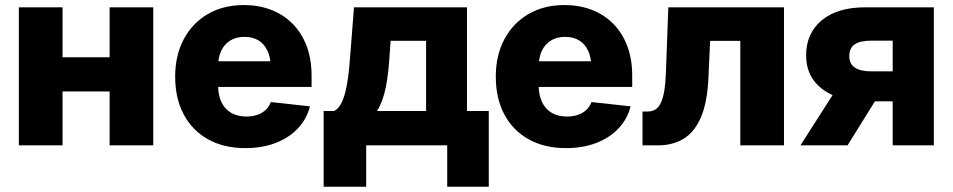

<svg xmlns="http://www.w3.org/2000/svg" viewBox="-20 -564 3696 745"><path d="M453.6 -341.8V-209H173.8V-341.8ZM222.7 -535.6V0H53.2V-535.6ZM574.7 -535.6V0H405.3V-535.6Z M931.6 10.7Q848.6 10.7 787.4 -23.4Q726.1 -57.6 692.9 -119.9Q659.7 -182.1 659.7 -266.6Q659.7 -349.1 692.9 -411.6Q726.1 -474.1 786.1 -509.3Q846.2 -544.4 926.3 -544.4Q983.9 -544.4 1032 -525.9Q1080.1 -507.3 1115.2 -471.9Q1150.4 -436.5 1169.7 -385.7Q1189 -335 1189 -270V-226.6H718.3V-326.2H1108.9L1030.3 -303.7Q1030.3 -339.8 1018.3 -366.2Q1006.3 -392.6 983.9 -406.7Q961.4 -420.9 928.7 -420.9Q896 -420.9 873 -406.5Q850.1 -392.1 838.1 -366.5Q826.2 -340.8 826.2 -305.7V-233.4Q826.2 -194.3 839.6 -167Q853 -139.6 877.7 -125.7Q902.3 -111.8 936 -111.8Q959.5 -111.8 978.5 -118.4Q997.6 -125 1011 -137.7Q1024.4 -150.4 1030.8 -168L1182.6 -151.4Q1170.4 -102.5 1136.2 -66.2Q1102.1 -29.8 1050 -9.5Q998 10.7 931.6 10.7Z M1235.8 160.6V-133.3H1276.9Q1294.9 -143.1 1306.2 -167.2Q1317.4 -191.4 1324 -224.4Q1330.6 -257.3 1334.2 -293.9Q1337.9 -330.6 1340.3 -365.2L1353.5 -535.6H1792V-133.3H1876.5V160.6H1715.3V0H1400.9V160.6ZM1442.9 -133.3H1633.3V-405.8H1495.6L1492.7 -365.2Q1488.3 -282.2 1477.1 -225.8Q1465.8 -169.4 1442.9 -133.3Z M2175.8 10.7Q2092.8 10.7 2031.5 -23.4Q1970.2 -57.6 1937 -119.9Q1903.8 -182.1 1903.8 -266.6Q1903.8 -349.1 1937 -411.6Q1970.2 -474.1 2030.3 -509.3Q2090.3 -544.4 2170.4 -544.4Q2228 -544.4 2276.1 -525.9Q2324.2 -507.3 2359.4 -471.9Q2394.5 -436.5 2413.8 -385.7Q2433.1 -335 2433.1 -270V-226.6H1962.4V-326.2H2353L2274.4 -303.7Q2274.4 -339.8 2262.5 -366.2Q2250.5 -392.6 2228 -406.7Q2205.6 -420.9 2172.9 -420.9Q2140.1 -420.9 2117.2 -406.5Q2094.2 -392.1 2082.3 -366.5Q2070.3 -340.8 2070.3 -305.7V-233.4Q2070.3 -194.3 2083.7 -167Q2097.2 -139.6 2121.8 -125.7Q2146.5 -111.8 2180.2 -111.8Q2203.6 -111.8 2222.7 -118.4Q2241.7 -125 2255.1 -137.7Q2268.6 -150.4 2274.9 -168L2426.8 -151.4Q2414.6 -102.5 2380.4 -66.2Q2346.2 -29.8 2294.2 -9.5Q2242.2 10.7 2175.8 10.7Z M2473.1 0V-131.3H2492.2Q2510.3 -131.3 2522.9 -139.2Q2535.6 -147 2544.2 -164.8Q2552.7 -182.6 2557.6 -212.4Q2562.5 -242.2 2564 -285.6L2573.2 -535.6H3022V0H2852.5V-405.3H2735.4L2729 -263.7Q2724.6 -166 2699.5 -108.4Q2674.3 -50.8 2632.1 -25.4Q2589.8 0 2533.7 0Z M3603.5 0H3443.8V-406.2H3360.4Q3316.9 -406.2 3296.1 -391.6Q3275.4 -377 3275.4 -346.2Q3275.4 -316.4 3296.9 -301.8Q3318.4 -287.1 3362.8 -287.1H3509.8V-170.9H3342.3Q3232.4 -170.9 3170.2 -218.8Q3107.9 -266.6 3107.9 -348.6Q3107.9 -435.1 3168.7 -485.4Q3229.5 -535.6 3336.4 -535.6H3603.5ZM3268.6 0H3085.9L3240.7 -242.2H3419.4Z"/></svg>

Font: Inter 20pt ExtraBold
Style: Regular
Weight: 800
Version: Version 4.001;git-66647c0bb